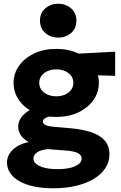

<svg xmlns="http://www.w3.org/2000/svg" viewBox="-20 -788 652 1033"><path d="M266.6 225Q209.6 225 163.7 215.4Q117.8 205.8 85.1 187.4Q52.5 169.1 35.1 143.3Q17.6 117.5 17.6 85.5Q17.6 60.8 31.4 38.6Q45.2 16.5 71.2 0.2Q97.2 -16 134.1 -23.8Q105.2 -40.2 91.6 -60.9Q77.9 -81.5 77.9 -107.5Q77.9 -131 91.8 -152.2Q105.8 -173.5 130.9 -190.2Q156 -207 189.6 -216.8Q223.1 -226.5 262.6 -226L292.1 -164.2Q263.9 -164.6 245.9 -160.9Q228 -157.2 219.4 -150.2Q210.9 -143.1 210.9 -133.8Q210.9 -122.1 225.1 -115.2Q239.4 -108.2 274.4 -105.2L361.6 -97.8Q424.8 -92.1 471.3 -76.5Q517.9 -60.9 543.4 -31.8Q568.9 -2.8 568.9 43.2Q568.9 82.4 547.4 115.8Q526 149.1 486.1 173.5Q446.2 197.9 390.6 211.4Q335 225 266.6 225ZM290.4 122Q349.9 122 384.5 106.3Q419.1 90.6 419.1 65.5Q419.1 45.6 398.6 35.4Q378 25.2 333.4 21.8L236.4 14.2Q212 16.8 194.8 23.8Q177.6 30.9 168.8 41.6Q159.9 52.2 159.9 65.2Q159.9 82.2 175.8 95.1Q191.8 107.9 221 114.9Q250.2 122 290.4 122ZM282.9 -158.8Q215.1 -158.8 163.4 -183Q111.6 -207.2 82.4 -248.8Q53.1 -290.2 53.1 -342.2Q53.1 -393.1 82.8 -434.6Q112.4 -476.1 164.3 -500.6Q216.2 -525 282.9 -525Q349.1 -525 400.9 -500.8Q452.6 -476.5 482.2 -435.2Q511.9 -393.9 511.9 -342.2Q511.9 -291.4 482.6 -249.7Q453.4 -208 401.8 -183.4Q350.2 -158.8 282.9 -158.8ZM282.9 -269.8Q308.9 -269.8 329.6 -279Q350.4 -288.2 362.5 -304.6Q374.6 -320.9 374.6 -342.2Q374.6 -374.4 348.4 -394.6Q322.1 -414.8 282.9 -414.8Q256.5 -414.8 235.8 -405.4Q215 -396.1 203.1 -379.9Q191.1 -363.6 191.1 -342.2Q191.1 -310.2 217.2 -290Q243.4 -269.8 282.9 -269.8ZM359.4 -387.5 297.4 -493.8 599.6 -510 599.4 -380ZM293.1 -585.5Q253.4 -585.5 224.2 -610.1Q195.1 -634.8 195.1 -676.8Q195.1 -718.8 224.2 -743.4Q253.4 -768 293.1 -768Q332.9 -768 362 -743.4Q391.1 -718.8 391.1 -676.8Q391.1 -634.8 362 -610.1Q332.9 -585.5 293.1 -585.5Z"/></svg>

Font: Geologica Thin
Style: Regular
Weight: 100
Version: Version 1.010;gftools[0.9.28]